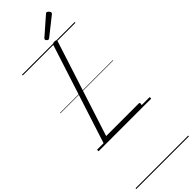

<svg xmlns="http://www.w3.org/2000/svg" viewBox="-546 -1272 1784 1784"><g transform="rotate(-45 346.0 -379.5)"><path d="M107 0Q79 0 87 -23L400 -992Q403 -1002 409.5 -1006.5Q416 -1011 432 -1011Q445 -1011 451.5 -1006.5Q458 -1002 454 -991L150 -50H577Q587 -50 589.5 -44Q592 -38 588 -25Q585 -12 578.5 -6Q572 0 562 0ZM406 -1062Q398 -1062 389.5 -1070.5Q381 -1079 381 -1086Q381 -1089 382 -1092Q383 -1095 387 -1099L555 -1246Q559 -1249 562 -1252Q565 -1255 570 -1255Q576 -1255 583.5 -1249.5Q591 -1244 596.5 -1236.5Q602 -1229 602 -1222Q602 -1218 600.5 -1214.5Q599 -1211 594 -1207L420 -1069Q415 -1066 412 -1064Q409 -1062 406 -1062ZM0 486H692V496H0ZM0 -20H692V0H0ZM0 -505H692V-500H0ZM0 -1006H692V-996H0Z"/></g></svg>

Font: Playwrite CA Guides
Style: Regular
Weight: 400
Designer: Veronika Burian, José Scaglione
Foundry: TypeTogether
Version: Version 1.003